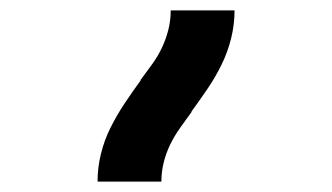

<svg xmlns="http://www.w3.org/2000/svg" viewBox="-20 -792 640 370"><path d="M168 -442Q168 -469 174.5 -495.5Q181 -522 193 -546Q205 -570 220 -592.5Q235 -615 251 -637V-638Q262 -653 273 -668Q284 -683 292 -700Q300 -717 304.5 -735Q309 -753 309 -772H432Q432 -745 425.5 -718.5Q419 -692 407 -667.5Q395 -643 380 -621Q365 -599 349 -577V-576Q338 -561 327 -545.5Q316 -530 308 -513.5Q300 -497 295.5 -479Q291 -461 291 -442Z"/></svg>

Font: Iosevka Heavy Extended
Style: Regular
Weight: 900
Width: 7
Monospace: yes
Designer: Belleve Invis
Foundry: Belleve Invis
Version: Version 32.5.0; ttfautohint (v1.8.4)